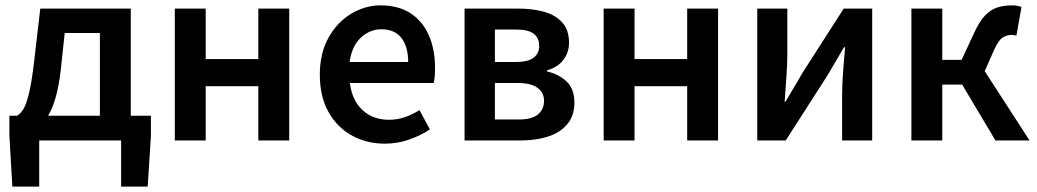

<svg xmlns="http://www.w3.org/2000/svg" viewBox="-20 -523 3863 715"><path d="M206 -260Q199 -202 187.5 -161Q176 -120 159 -92H352V-400H221ZM126 0V172H26L15 -17V-92H43Q56 -99 66.5 -115.5Q77 -132 87 -171.5Q97 -211 106 -285L130 -491H467V-92H542V-17L530 172H431V0Z M631 0V-491H746V-303H942V-491H1057V0H942V-202H746V0Z M1413 12Q1345 12 1290 -18.5Q1235 -49 1203 -106.5Q1171 -164 1171 -245Q1171 -325 1203.5 -383Q1236 -441 1288 -472Q1340 -503 1397 -503Q1464 -503 1509 -473.5Q1554 -444 1577 -391.5Q1600 -339 1600 -270Q1600 -234 1595 -214H1283Q1291 -149 1330 -113Q1369 -77 1428 -77Q1460 -77 1487.5 -86.5Q1515 -96 1542 -113L1581 -41Q1546 -18 1503 -3Q1460 12 1413 12ZM1282 -292H1500Q1500 -349 1475 -381.5Q1450 -414 1400 -414Q1357 -414 1323.5 -382.5Q1290 -351 1282 -292Z M1710 0V-491H1909Q1964 -491 2006.5 -479Q2049 -467 2074 -439Q2099 -411 2099 -364Q2099 -328 2078.5 -300.5Q2058 -273 2017 -261V-257Q2061 -247 2090 -219.5Q2119 -192 2119 -141Q2119 -92 2092.5 -60.5Q2066 -29 2021 -14.5Q1976 0 1919 0ZM1823 -292H1898Q1946 -292 1967 -308Q1988 -324 1988 -352Q1988 -381 1968 -397Q1948 -413 1901 -413H1823ZM1823 -78H1911Q1961 -78 1983.5 -97Q2006 -116 2006 -148Q2006 -178 1981.5 -196Q1957 -214 1907 -214H1823Z M2228 0V-491H2343V-303H2539V-491H2654V0H2539V-202H2343V0Z M2800 0V-491H2912V-322Q2912 -284 2908.5 -237.5Q2905 -191 2902 -144H2905Q2918 -167 2936 -196.5Q2954 -226 2966 -248L3122 -491H3228V0H3116V-169Q3116 -207 3119.5 -254Q3123 -301 3127 -347H3123Q3110 -325 3092.5 -295Q3075 -265 3062 -243L2906 0Z M3374 0V-491H3489V-300H3561L3607 -399Q3627 -443 3648 -465Q3669 -487 3693.5 -495Q3718 -503 3749 -503Q3769 -503 3784 -497L3765 -390Q3756 -393 3747 -393Q3729 -393 3713.5 -383Q3698 -373 3681 -335L3647 -258L3814 0H3687L3563 -208H3489V0Z"/></svg>

Font: Source Sans Pro SemiBold
Style: Regular
Weight: 600
Designer: Paul D. Hunt
Foundry: Adobe Systems Incorporated
Version: Version 2.045;hotconv 1.0.109;makeotfexe 2.5.65596